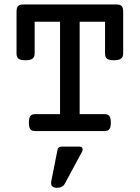

<svg xmlns="http://www.w3.org/2000/svg" viewBox="-20 -600 640 879"><path d="M254.9 -500.5H138.7V-355.5Q138.7 -338.9 128.9 -331.5Q119.1 -324.2 96.2 -324.2Q73.2 -324.2 64.5 -331.3Q55.7 -338.4 55.7 -355.5V-546.9Q55.7 -564.9 62.7 -572.3Q69.8 -579.6 86.9 -579.6H512.7Q529.8 -579.6 536.9 -572.3Q543.9 -564.9 543.9 -546.9V-355.5Q543.9 -338.9 534.2 -331.5Q524.4 -324.2 501.5 -324.2Q478.5 -324.2 469.7 -331.3Q460.9 -338.4 460.9 -355.5V-500.5H344.7V-77.6H456.5Q473.6 -77.6 480.5 -69.3Q487.3 -60.5 487.3 -38.6Q487.3 -17.1 481.4 -9.8Q478 -4.4 471.9 -2.2Q465.8 0 456.5 0H143.1Q133.8 0 127.7 -2.2Q121.6 -4.4 118.2 -9.8Q112.3 -18.1 112.3 -38.6Q112.3 -59.6 118.7 -68.8Q125.5 -77.6 143.1 -77.6H254.9ZM276.9 240.7Q272 250 262.7 254.9Q253.4 259.8 240.7 259.8Q228 259.8 220.9 254.2Q213.9 248.5 213.9 238.3Q213.9 234.4 214.4 231.9L243.2 85.9Q245.6 71.3 262.7 71.3H344.7Q351.1 71.3 354.7 74.7Q358.4 78.1 358.4 84Q358.4 88.9 355.5 94.7Z"/></svg>

Font: Courier Prime Medium
Style: Regular
Weight: 500
Designer: Alan Dague-Greene
Foundry: Quote-Unquote Apps
Version: Version 1.202